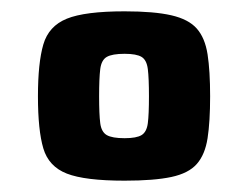

<svg xmlns="http://www.w3.org/2000/svg" viewBox="-20 -716 438 339"><path d="M200 -397Q130 -397 98 -409.5Q66 -422 56.5 -454Q47 -486 47 -546Q47 -605 56.5 -637.5Q66 -670 98 -683Q130 -696 200 -696Q252 -696 282.5 -689Q313 -682 327.5 -665.5Q342 -649 346.5 -620Q351 -591 351 -546Q351 -501 346.5 -472Q342 -443 327.5 -426.5Q313 -410 282.5 -403.5Q252 -397 200 -397ZM200 -472Q221 -472 230 -477.5Q239 -483 241 -498.5Q243 -514 243 -546Q243 -578 241 -594Q239 -610 230 -615.5Q221 -621 200 -621Q178 -621 168.5 -615.5Q159 -610 157 -594Q155 -578 155 -546Q155 -514 157 -498.5Q159 -483 168.5 -477.5Q178 -472 200 -472Z"/></svg>

Font: Saira ExtraBold
Style: Regular
Weight: 800
Designer: Hector Gatti with collaboration of the Omnibus-Type team
Foundry: Omnibus-Type
Version: Version 1.100; ttfautohint (v1.8.3)